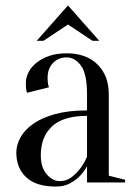

<svg xmlns="http://www.w3.org/2000/svg" viewBox="-20 -671 505 706"><path d="M40 0ZM300 -245Q213 -245 171.5 -206.5Q130 -168 130 -100Q130 -55 152 -30Q174 -5 200 -5Q224 -5 242.5 -19Q261 -33 274 -50Q289 -69 300 -95ZM225 -460Q195 -460 175 -439.5Q155 -419 155 -385Q155 -377 155.5 -371Q156 -365 157 -360Q158 -355 160 -350L80 -330Q78 -333 77 -338Q76 -343 75.5 -349Q75 -355 75 -365Q75 -386 85 -405.5Q95 -425 114.5 -440.5Q134 -456 161.5 -465.5Q189 -475 225 -475Q297 -475 338.5 -434Q380 -393 380 -325V-25L440 -10V0H300V-60Q289 -39 272 -22Q258 -8 236.5 3.5Q215 15 185 15Q113 15 76.5 -19Q40 -53 40 -110Q40 -138 55.5 -166Q71 -194 102.5 -216Q134 -238 183 -251.5Q232 -265 300 -265V-325Q300 -400 277.5 -430Q255 -460 225 -460ZM140 -521H115L230 -651L345 -521H320L230 -581Z"/></svg>

Font: Oranienbaum
Style: Regular
Weight: 400
Designer: Oleg Pospelov and Jovanny Lemonad
Foundry: Oleg Pospelov and jovanny Lemonad
Version: Version 1.001; ttfautohint (v0.91) -l 8 -r 50 -G 200 -x 0 -w